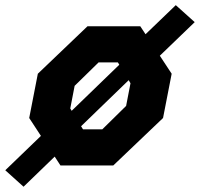

<svg xmlns="http://www.w3.org/2000/svg" viewBox="-80 -643 776 746"><path d="M11.5 82.5 132.5 -34.5 155 0H360L553.5 -184.5L587 -356.5L541 -426.5L676.5 -557L603 -623L485.5 -510L465 -541H260L67 -356.5L33.5 -184.5L79 -115L-59.5 18.5ZM193 -221.5 210 -309.5 303 -400.5H378L383.5 -391.5L198.5 -212.5ZM235 -152.5 420 -331.5 427 -319.5 410 -231.5 317.5 -140.5H242.5Z"/></svg>

Font: Monaspace Krypton ExtraBold
Style: Italic
Weight: 800
Italic angle: -11°
Designer: Riley Cran & the Lettermatic Team
Foundry: Lettermatic
Version: Version 1.101 (Monaspace Krypton)